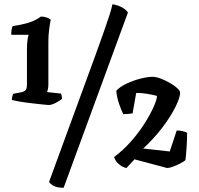

<svg xmlns="http://www.w3.org/2000/svg" viewBox="-20 -782 940 905"><path d="M209 -287Q205 -287 181.5 -289.5Q158 -292 127.5 -295.5Q97 -299 71 -303.5Q45 -308 36 -311Q36 -319 38 -327.5Q40 -336 42 -340L80 -347Q95 -350 101 -357.5Q107 -365 107 -385V-552Q107 -569 109 -588Q111 -607 115 -618H33Q33 -630 34.5 -641Q36 -652 40 -659Q77 -664 111.5 -674Q146 -684 173 -704Q187 -704 200 -699.5Q213 -695 219 -689Q215 -669 211.5 -641.5Q208 -614 208 -584V-385Q208 -371 206 -362Q204 -353 202 -348L267 -341Q269 -338 270.5 -331.5Q272 -325 272 -316Q262 -307 242.5 -297Q223 -287 209 -287ZM280 103Q253 103 238 96.5Q223 90 211 76L427 -514Q453 -586 470 -634Q487 -682 496.5 -712Q506 -742 510 -762Q536 -758 555.5 -747Q575 -736 583 -723ZM576 10Q557 6 540 -8.5Q523 -23 518 -42Q561 -74 598 -116Q635 -158 662 -201Q689 -244 704.5 -279Q720 -314 720 -330Q702 -335 675.5 -339.5Q649 -344 622 -344L605 -248Q596 -246 583 -245Q570 -244 561 -244Q553 -259 542 -290.5Q531 -322 528 -354Q545 -373 577 -388Q609 -403 642.5 -411.5Q676 -420 699 -420Q716 -420 738 -411.5Q760 -403 781 -391Q802 -379 815.5 -366.5Q829 -354 829 -345Q829 -323 807.5 -279Q786 -235 746.5 -182.5Q707 -130 655 -82L780 -68L813 -167Q827 -167 841.5 -163.5Q856 -160 862 -156Q862 -126 859.5 -87.5Q857 -49 854 -27Q846 -20 829.5 -11.5Q813 -3 795.5 3.5Q778 10 768 10L614 -31Z"/></svg>

Font: Texturina 72pt ExtraBold
Style: Regular
Weight: 800
Designer: Guillermo Torres Carreño
Foundry: Omnibus-Type
Version: Version 1.002; ttfautohint (v1.8.3)